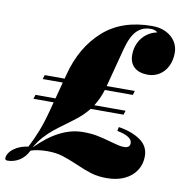

<svg xmlns="http://www.w3.org/2000/svg" viewBox="-114 -817 900 913"><g transform="rotate(10 336.5 -361.0)"><path d="M577.1 -710Q564.9 -721.2 544.4 -721.2Q502.9 -721.2 476.3 -693.8Q449.7 -666.5 433.1 -603L384.3 -417H520L514.2 -397H378.9Q365.7 -354 342.3 -316.9H493.2L486.8 -296.9H328.1Q307.6 -271 284.2 -251.2Q260.7 -231.4 223.6 -204.6Q190.9 -180.7 169.7 -163.6Q148.4 -146.5 126.7 -122.6Q105 -98.6 87.9 -67.9Q199.7 -182.1 312 -182.1Q352.1 -182.1 382.3 -176Q412.6 -169.9 449.7 -159.2Q474.1 -152.3 487.8 -149.2Q501.5 -146 515.1 -146Q543.9 -146 543.9 -168.9Q543.9 -201.7 471.2 -215.8L475.1 -234.9Q537.1 -225.6 579.1 -197.3Q621.1 -168.9 621.1 -119.1Q621.1 -80.6 601.3 -50.3Q581.5 -20 545.2 -2.9Q508.8 14.2 460 14.2Q417.5 14.2 385 4.4Q352.5 -5.4 308.6 -24.9Q264.6 -43.9 233.2 -53.5Q201.7 -63 161.1 -63Q113.8 -63 81.1 -51.8Q64.9 -18.6 38.1 -2.2Q11.2 14.2 -18.1 14.2Q-24.9 14.2 -27.8 12Q-30.8 9.8 -30.8 3.9Q-30.8 -8.8 -20.3 -23.7Q-9.8 -38.6 12.5 -51.3Q34.7 -64 67.9 -68.8Q88.9 -109.9 105.5 -151.6Q122.1 -193.4 139.2 -257.8L149.4 -296.9H51.8L58.1 -316.9H154.8L175.8 -397H79.1L85 -417H181.2L187 -439Q222.2 -574.2 312.3 -655Q402.3 -735.8 548.8 -735.8Q586.4 -735.8 615.2 -721.7Q644 -707.5 659.9 -683.1Q675.8 -658.7 675.8 -628.9Q675.8 -591.8 661.6 -563.5Q647.5 -535.2 622.6 -519.5Q597.7 -503.9 566.9 -503.9Q525.4 -503.9 501.7 -524.7Q478 -545.4 478 -585Q478 -616.2 490.5 -642.6Q502.9 -668.9 525.4 -686.5Q547.9 -704.1 577.1 -710Z"/></g></svg>

Font: TypoPRO Playfair Display
Style: Italic
Weight: 900
Italic angle: -14°
Designer: Claus Eggers Sørensen
Foundry: Claus Eggers Sørensen
Version: Version 1.004;PS 001.004;hotconv 1.0.70;makeotf.lib2.5.58329